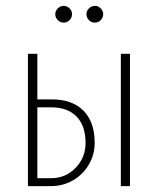

<svg xmlns="http://www.w3.org/2000/svg" viewBox="-20 -633 537 653"><path d="M168 -585Q168 -596 176.5 -604.5Q185 -613 197 -613Q208 -613 216.5 -604.5Q225 -596 225 -585Q225 -573 216.5 -564.5Q208 -556 197 -556Q185 -556 176.5 -564.5Q168 -573 168 -585ZM274 -585Q274 -596 282.5 -604.5Q291 -613 303 -613Q314 -613 322.5 -604.5Q331 -596 331 -585Q331 -573 322.5 -564.5Q314 -556 303 -556Q291 -556 282.5 -564.5Q274 -573 274 -585ZM75 -450H107V-295H156Q226 -295 264 -256.5Q302 -218 302 -147Q302 -107 282 -73Q262 -39 228 -19.5Q194 0 153 0H75ZM391 -450H422V0H391ZM154 -27Q203 -27 237 -62Q271 -97 271 -147Q271 -205 240.5 -236.5Q210 -268 154 -268H107V-27Z"/></svg>

Font: Poiret One
Style: Regular
Weight: 400
Designer: Denis Masharov (denis.masharov@gmail.com), Cyreal (Charset Expansion)
Foundry: Denis Masharov
Version: Version 1.101